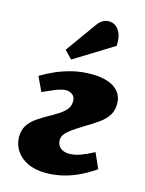

<svg xmlns="http://www.w3.org/2000/svg" viewBox="-124 -891 744 982"><g transform="rotate(15 248.0 -400.5)"><path d="M52 -454Q88 -476 128.5 -493.5Q169 -511 215 -522Q261 -533 315 -533Q363 -533 400 -520.5Q437 -508 457.5 -482.5Q478 -457 478 -419Q478 -386 463 -360.5Q448 -335 417 -312.5Q386 -290 340 -263Q304 -241 282.5 -225Q261 -209 251.5 -195Q242 -181 242 -164Q242 -151 249 -138Q256 -125 270.5 -117.5Q285 -110 307 -110Q335 -110 365.5 -121Q396 -132 435 -153L471 -72Q423 -39 380 -20Q337 -1 296.5 7.5Q256 16 215 16Q158 16 118 -4Q78 -24 57.5 -56.5Q37 -89 37 -127Q37 -164 53.5 -189.5Q70 -215 102 -236.5Q134 -258 178 -282Q211 -301 227.5 -315.5Q244 -330 250.5 -344Q257 -358 257 -375Q257 -398 241.5 -409Q226 -420 208 -420Q195 -420 178 -415Q161 -410 139 -400.5Q117 -391 88 -378ZM269 -782Q280 -798 295 -807.5Q310 -817 329 -817Q362 -817 382 -787.5Q402 -758 399 -706L192 -578L152 -619Z"/></g></svg>

Font: Literata ExtraBold
Style: Italic
Weight: 800
Italic angle: -2°
Designer: Latin by Veronika Burian and Jose Scaglione. Greek by Irene Vlachou. Cyrillic by Vera Evstafieva
Foundry: TypeTogether
Version: Version 3.002